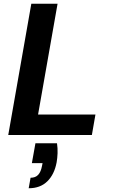

<svg xmlns="http://www.w3.org/2000/svg" viewBox="-20 -720 602 1024"><path d="M24 0 147 -700H287L183 -109H489L470 0ZM133 284 143 228Q169 228 183.5 212.5Q198 197 204 165L207 150H150L169 44H284Q288 71 287 97Q286 123 282 146Q270 210 232.5 247Q195 284 133 284Z"/></svg>

Font: DM Sans 16pt ExtraBold
Style: Italic
Weight: 800
Italic angle: -10°
Version: Version 4.004;gftools[0.9.30]